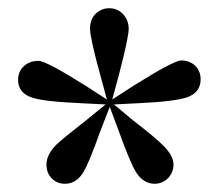

<svg xmlns="http://www.w3.org/2000/svg" viewBox="-20 -857 533 467"><path d="M279 -823Q293 -808 293 -787Q293 -766 269 -674L253 -615L304 -648Q403 -710 421 -710Q441 -710 455 -697Q468 -684 468 -664Q468 -633 437 -621Q407 -610 317 -606L257 -603L304 -564Q362 -519 378 -502Q402 -478 402 -457Q402 -438 389 -424Q375 -410 356 -410Q329 -410 311 -438Q297 -460 269 -538L247 -597L224 -538Q196 -459 182 -437Q165 -410 138 -410Q118 -410 105 -424Q93 -437 93 -457Q93 -481 118 -506Q129 -517 189 -564L237 -603L176 -606Q85 -610 57 -620Q24 -631 24 -663Q24 -683 38 -696Q52 -709 74 -709Q92 -709 189 -648L240 -615L224 -674Q199 -765 199 -787Q199 -810 213 -824Q227 -837 246 -837Q265 -837 279 -823Z"/></svg>

Font: Source Han Serif SC Heavy
Style: Regular
Weight: 900
Designer: Ryoko NISHIZUKA  (kana & ideographs); Frank Grießhammer (Latin, Greek & Cyrillic); Wenlong ZHANG  (bopomofo); Sandoll Co
Foundry: Adobe Systems Incorporated
Version: Version 1.001 October 20, 2017